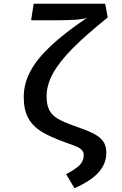

<svg xmlns="http://www.w3.org/2000/svg" viewBox="-20 -779 655 1029"><path d="M557.4 -685.6Q441 -591.8 370.5 -521Q300 -450.3 264.9 -387.4Q229.7 -324.6 229.7 -262.6Q229.7 -216.9 244.1 -189Q258.5 -161 290 -142.6Q321.5 -124.1 380.5 -103.6Q445.6 -81 480 -63.8Q514.4 -46.7 532.1 -22.6Q549.7 1.5 549.7 39.5Q549.7 99.5 507.9 145.4Q466.2 191.3 379 229.7L334.4 154.4Q382.1 129.7 405.4 107.2Q428.7 84.6 428.7 52.3Q428.7 36.4 419.7 26.2Q410.8 15.9 391.8 7.4Q372.8 -1 330.3 -15.9Q248.7 -45.1 202.1 -73.8Q155.4 -102.6 131.3 -146.4Q107.2 -190.3 107.2 -259Q107.2 -329.7 142.3 -396.2Q177.4 -462.6 251.8 -532.6Q326.2 -602.6 447.2 -684.1Q415.4 -670.3 283.1 -670.3H146.7L160.5 -759H543.6Z"/></svg>

Font: Fira Code Fixed Medium
Style: Regular
Weight: 500
Monospace: yes
Designer: Carrois Corporate, Edenspiekermann AG, Nikita Prokopov
Foundry: Carrois Corporate, Edenspiekermann AG, Nikita Prokopov
Version: Version 5.002